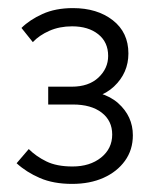

<svg xmlns="http://www.w3.org/2000/svg" viewBox="-20 -726 385 474"><path d="M158 -272Q112 -272 78.5 -286.5Q45 -301 21 -323L51 -358Q69 -340 94.5 -327.5Q120 -315 159 -315Q202 -315 229.5 -337Q257 -359 257 -394Q257 -428 231 -448Q205 -468 160 -468H99V-512H157Q199 -512 223 -534.5Q247 -557 247 -588Q247 -622 222.5 -641.5Q198 -661 158 -661Q127 -661 102 -650Q77 -639 61 -622L33 -657Q53 -677 85 -691.5Q117 -706 160 -706Q220 -706 258.5 -676Q297 -646 297 -594Q297 -546 261.5 -512.5Q226 -479 161 -479V-504Q235 -504 271.5 -471.5Q308 -439 308 -392Q308 -356 288.5 -329Q269 -302 235.5 -287Q202 -272 158 -272Z"/></svg>

Font: SUSE Light
Style: Regular
Weight: 300
Designer: Rene Bieder
Foundry: SUSE
Version: Version 1.000